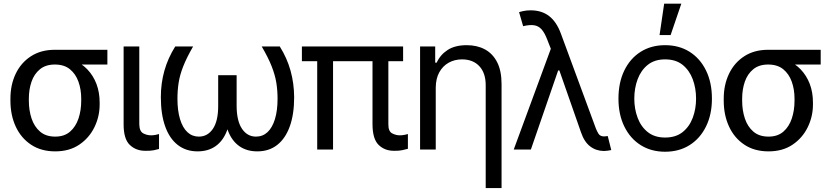

<svg xmlns="http://www.w3.org/2000/svg" viewBox="-20 -792 4402 1017"><path d="M35.2 -258.8V-269.5Q35.2 -342.8 63.2 -401.4Q91.3 -460 144 -494.1Q196.8 -528.3 270.5 -528.3Q286.1 -526.9 299.3 -517.6Q312.5 -508.3 328.4 -496.3Q344.2 -484.4 368.2 -474.6Q411.6 -457 442.9 -424.3Q474.1 -391.6 491 -347.2Q507.8 -302.7 507.8 -249V-238.3Q507.8 -174.8 480 -117.9Q452.1 -61 399.7 -25.6Q347.2 9.8 272.5 9.8Q197.8 9.8 144.5 -25.6Q91.3 -61 63.2 -121.8Q35.2 -182.6 35.2 -258.8ZM132.8 -269.5V-258.8Q132.8 -207.5 147.2 -164.3Q161.6 -121.1 192.4 -94.7Q223.1 -68.4 272.5 -68.4Q320.8 -68.4 351.1 -94.7Q381.3 -121.1 395.8 -164.3Q410.2 -207.5 410.2 -258.8V-269.5Q410.2 -318.4 395.5 -359.4Q380.9 -400.4 350.3 -425.3Q319.8 -450.2 270.5 -450.2Q222.2 -450.2 191.7 -425.3Q161.1 -400.4 147 -359.4Q132.8 -318.4 132.8 -269.5ZM548.8 -528.3V-450.2H270.5V-528.3Z M634.8 -545.9H717.8V-134.8Q718.3 -96.7 738.3 -85.9Q758.3 -75.2 780.3 -75.2Q791.5 -75.2 804.2 -77.6Q816.9 -80.1 822.3 -82V-2.9Q811.5 0.5 794.2 3.9Q776.9 7.3 751 6.8Q700.7 7.3 667.5 -24.4Q634.3 -56.2 634.8 -134.8Z M908.2 -545.9H1002.9Q968.8 -486.8 950.7 -440.9Q932.6 -395 926.3 -354.2Q919.9 -313.5 919.9 -269.5Q919.9 -206.1 933.6 -160.9Q947.3 -115.7 972.7 -92Q998 -68.4 1033.2 -68.4Q1079.6 -68.4 1107.7 -109.6Q1135.7 -150.9 1135.7 -230.5V-393.6H1202.1V-230.5Q1202.6 -153.3 1182.1 -99.6Q1161.6 -45.9 1122.3 -18.1Q1083 9.8 1026.4 9.8Q965.3 9.8 921.6 -24.2Q877.9 -58.1 855 -122.3Q832 -186.5 832 -277.3Q832 -351.1 850.8 -417.7Q869.6 -484.4 908.2 -545.9ZM1366.2 -545.9H1461.9Q1500.5 -484.4 1519 -417.7Q1537.6 -351.1 1538.1 -277.3Q1538.1 -186.5 1514.9 -122.3Q1491.7 -58.1 1448.2 -24.2Q1404.8 9.8 1342.8 9.8Q1286.6 9.8 1247.3 -18.1Q1208 -45.9 1187.5 -99.6Q1167 -153.3 1167 -230.5V-393.6H1233.4V-230.5Q1233.9 -150.9 1262 -109.6Q1290 -68.4 1335.9 -68.4Q1371.6 -68.4 1397 -92Q1422.4 -115.7 1436.3 -160.9Q1450.2 -206.1 1450.2 -269.5Q1450.2 -313.5 1443.6 -354.2Q1437 -395 1418.9 -440.9Q1400.9 -486.8 1366.2 -545.9Z M2115.2 -545.9V-467.8H1579.1V-545.9ZM1744.1 -545.9V0H1660.2V-545.9ZM1953.1 -545.9H2037.1V-134.8Q2036.6 -96.7 2056.6 -85.9Q2076.7 -75.2 2097.7 -75.2Q2109.9 -75.2 2122.1 -77.6Q2134.3 -80.1 2140.6 -82V-3.9Q2129.9 -1 2111.8 3.2Q2093.8 7.3 2068.4 6.8Q2018.1 7.3 1985.6 -24.4Q1953.1 -56.2 1953.1 -134.8Z M2288.1 -328.1V0H2205.1V-545.9H2285.2V-460H2293Q2312 -502 2351.1 -527.3Q2390.1 -552.7 2452.1 -552.7Q2507.3 -552.7 2548.8 -530.3Q2590.3 -507.8 2613.5 -462.2Q2636.7 -416.5 2636.7 -346.7V204.1H2552.7V-340.8Q2552.7 -404.8 2519.5 -440.9Q2486.3 -477.1 2427.7 -477.5Q2388.2 -477.5 2356.7 -460Q2325.2 -442.4 2306.9 -409.2Q2288.6 -376 2288.1 -328.1Z M3178.7 7.8Q3137.2 7.3 3106 -16.6Q3074.7 -40.5 3057.6 -90.8L2926.8 -464.8L2901.4 -524.4L2879.9 -579.1Q2865.7 -617.2 2849.1 -636Q2832.5 -654.8 2809.1 -658.2Q2785.6 -661.6 2751 -653.3L2729.5 -727.5Q2735.8 -730 2752.7 -733.6Q2769.5 -737.3 2791 -737.3Q2849.1 -737.3 2888.7 -706.8Q2928.2 -676.3 2951.2 -613.3L3136.7 -110.4Q3142.1 -96.7 3150.4 -83.3Q3158.7 -69.8 3179.7 -69.3Q3191.4 -70.3 3199.2 -71.3L3217.8 2.9Q3207.5 4.9 3197.8 6.3Q3188 7.8 3178.7 7.8ZM2701.2 0 2914.1 -578.1 2948.2 -418.9H2936.5L2792 0Z M3502.9 11.7Q3429.2 11.7 3373.5 -23.4Q3317.9 -58.6 3286.9 -122.1Q3255.9 -185.5 3255.9 -269.5Q3255.9 -355 3286.9 -418.7Q3317.9 -482.4 3373.5 -517.6Q3429.2 -552.7 3502.9 -552.7Q3577.1 -552.7 3632.8 -517.6Q3688.5 -482.4 3719.7 -418.7Q3751 -355 3751 -269.5Q3751 -185.5 3719.7 -122.1Q3688.5 -58.6 3632.8 -23.4Q3577.1 11.7 3502.9 11.7ZM3502.9 -63.5Q3559.6 -63.5 3595.7 -92.3Q3631.8 -121.1 3649.4 -168.2Q3667 -215.3 3667 -269.5Q3667 -324.7 3649.4 -372.1Q3631.8 -419.4 3595.7 -448.5Q3559.6 -477.5 3502.9 -477.5Q3447.3 -477.5 3411.1 -448.5Q3375 -419.4 3357.4 -372.1Q3339.8 -324.7 3339.8 -269.5Q3339.8 -215.3 3357.4 -168.2Q3375 -121.1 3411.1 -92.3Q3447.3 -63.5 3502.9 -63.5ZM3473.6 -606.4 3498 -772.5H3588.9L3532.2 -606.4Z M3813.5 -258.8V-269.5Q3813.5 -342.8 3841.6 -401.4Q3869.6 -460 3922.4 -494.1Q3975.1 -528.3 4048.8 -528.3Q4064.5 -526.9 4077.6 -517.6Q4090.8 -508.3 4106.7 -496.3Q4122.6 -484.4 4146.5 -474.6Q4189.9 -457 4221.2 -424.3Q4252.4 -391.6 4269.3 -347.2Q4286.1 -302.7 4286.1 -249V-238.3Q4286.1 -174.8 4258.3 -117.9Q4230.5 -61 4178 -25.6Q4125.5 9.8 4050.8 9.8Q3976.1 9.8 3922.9 -25.6Q3869.6 -61 3841.6 -121.8Q3813.5 -182.6 3813.5 -258.8ZM3911.1 -269.5V-258.8Q3911.1 -207.5 3925.5 -164.3Q3939.9 -121.1 3970.7 -94.7Q4001.5 -68.4 4050.8 -68.4Q4099.1 -68.4 4129.4 -94.7Q4159.7 -121.1 4174.1 -164.3Q4188.5 -207.5 4188.5 -258.8V-269.5Q4188.5 -318.4 4173.8 -359.4Q4159.2 -400.4 4128.7 -425.3Q4098.1 -450.2 4048.8 -450.2Q4000.5 -450.2 3970 -425.3Q3939.5 -400.4 3925.3 -359.4Q3911.1 -318.4 3911.1 -269.5ZM4327.1 -528.3V-450.2H4048.8V-528.3Z"/></svg>

Font: Inter Tight
Style: Regular
Weight: 400
Designer: Rasmus Andersson
Foundry: rsms
Version: Version 3.002